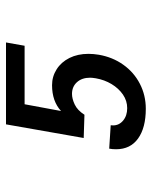

<svg xmlns="http://www.w3.org/2000/svg" viewBox="47 -587 506 640"><g transform="rotate(-90 300.0 -267.0)"><path d="M122.5 -133Q122.5 -145.5 124.5 -156L202.5 -151Q202 -148.5 202 -143Q202 -123 218.2 -109.5Q234.5 -96 259.5 -96Q284 -96 304.8 -110.2Q325.5 -124.5 339.8 -148.2Q354 -172 359 -200.5Q361 -213.5 361 -219.5Q361 -247 346 -263.5Q331 -280 307 -280Q291 -280 271.8 -271Q252.5 -262 237.5 -238.5L160 -241L205.5 -500H478.5L467.5 -438H272.5L250 -316.5Q282.5 -346.5 336 -346.5Q365 -346.5 389 -331.2Q413 -316 426.8 -288.5Q440.5 -261 440.5 -225Q440.5 -208.5 437.5 -190.5Q429.5 -144.5 404.2 -109Q379 -73.5 340.8 -53.8Q302.5 -34 257.5 -34Q194 -34 158.2 -59.8Q122.5 -85.5 122.5 -133Z"/></g></svg>

Font: JuliaMono Italic
Style: Regular
Weight: 400
Italic angle: -9°
Monospace: yes
Designer: cormullion
Foundry: corm
Version: Version 0.049; ttfautohint (v1.8.4)